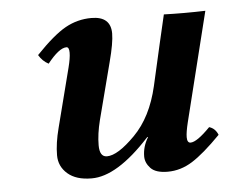

<svg xmlns="http://www.w3.org/2000/svg" viewBox="-40 -490 651 545"><g transform="rotate(-5 285.0 -217.0)"><path d="M279.8 -314.9 237.8 -152.8Q228 -113.8 228 -82Q228 -48.8 249 -48.8Q279.8 -48.8 329.3 -98.9Q378.9 -148.9 398.9 -235.8Q429.7 -372.1 444.8 -436Q502.9 -434.1 563 -436L485.8 -125Q479 -97.2 479 -83Q479 -66.9 488.8 -66.9Q506.8 -66.9 544.9 -106Q562 -101.1 569.8 -82Q521 -32.2 487.5 -11.2Q454.1 9.8 417 9.8Q382.8 9.8 368.4 -5.6Q354 -21 354 -39.1Q354 -66.9 369.1 -91.8Q369.6 -92.3 369.6 -93.3Q368.7 -94.2 366.2 -91.8Q272.5 10.3 200.2 9.8Q156.2 9.8 132.1 -11.2Q107.9 -32.2 107.9 -64Q107.9 -98.1 119.1 -141.1L162.1 -309.1Q168.9 -335.9 168.9 -351.1Q168.9 -367.2 161.1 -367.2Q140.1 -367.2 106.9 -325.2Q89.8 -334 79.1 -352.1Q129.9 -405.3 164.6 -424.6Q199.2 -443.8 238.8 -443.8Q293.9 -443.8 293.9 -395Q293.9 -368.2 279.8 -314.9Z"/></g></svg>

Font: Linux Libertine
Style: Semibold Italic
Weight: 600
Italic angle: -11.5°
Designer: Philipp H. Poll
Foundry: Philipp H. Poll
Version: Version 5.1.2 ; ttfautohint (v0.9)